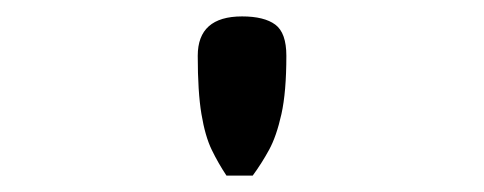

<svg xmlns="http://www.w3.org/2000/svg" viewBox="-20 -670 590 234"><path d="M288 -456H256Q246 -471 238 -487.5Q230 -504 225.5 -531Q221 -558 221 -602Q221 -650 275 -650Q302 -650 315.5 -640Q329 -630 329 -602Q329 -558 323 -531Q317 -504 308 -487.5Q299 -471 288 -456Z"/></svg>

Font: Syne Mono
Style: Regular
Weight: 400
Monospace: yes
Designer: Lucas Descroix
Foundry: Bonjour Monde
Version: Version 2.000; ttfautohint (v1.8.3)